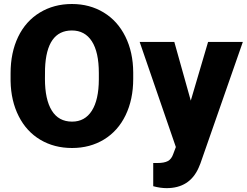

<svg xmlns="http://www.w3.org/2000/svg" viewBox="-20 -741 1252 974"><path d="M655.8 -340.8Q655.8 -236.8 617.2 -156.7Q578.6 -76.7 507.6 -33.4Q436.5 9.8 345.7 9.8Q254.9 9.8 184.6 -32Q114.3 -73.7 75 -151.4Q35.6 -229 33.7 -329.6V-369.6Q33.7 -474.1 72 -554Q110.4 -633.8 181.9 -677.2Q253.4 -720.7 344.7 -720.7Q435.1 -720.7 505.9 -677.7Q576.7 -634.8 616 -555.4Q655.3 -476.1 655.8 -373.5ZM481.4 -370.6Q481.4 -476.6 446 -531.5Q410.6 -586.4 344.7 -586.4Q215.8 -586.4 208.5 -393.1L208 -340.8Q208 -236.3 242.7 -180.2Q277.3 -124 345.7 -124Q410.6 -124 445.8 -179.2Q481 -234.4 481.4 -337.9ZM947.8 -230.5 1035.6 -528.3H1211.9L996.6 88.4L987.3 110.8Q941.4 213.4 825.2 213.4Q793 213.4 757.3 203.6V85.9H778.8Q813.5 85.9 831.8 75.9Q850.1 65.9 858.9 40L872.1 4.9L688.5 -528.3H864.3Z"/></svg>

Font: Roboto
Style: Regular
Weight: 900
Designer: Google
Version: Version 2.001171; 2014